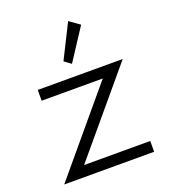

<svg xmlns="http://www.w3.org/2000/svg" viewBox="-144 -900 886 1004"><g transform="rotate(-20 299.5 -398.0)"><path d="M409 -755 351.5 -796 256.5 -606.5 294 -579ZM540.5 0V-60H172.5L552 -512H79V-452H419L40 0Z"/></g></svg>

Font: Spartan
Style: Regular
Weight: 400
Designer: Matt Bailey, Mirko Velimirovic
Foundry: Matt Bailey
Version: Version 1.003